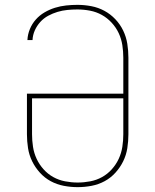

<svg xmlns="http://www.w3.org/2000/svg" viewBox="-20 -763 640 791"><path d="M300 8Q271 8 242.5 2.5Q214 -3 189 -16.5Q164 -30 144.5 -51.5Q125 -73 112.5 -98.5Q100 -124 95.5 -152.5Q91 -181 91 -210V-377H488V-525Q488 -551 484 -577Q480 -603 469 -626.5Q458 -650 440 -669.5Q422 -689 399.5 -701.5Q377 -714 351 -719Q325 -724 299 -724Q278 -724 257.5 -722Q237 -720 217 -714Q197 -708 178.5 -698Q160 -688 146 -672.5Q132 -657 123.5 -638Q115 -619 114 -598H93Q94 -621 103 -643Q112 -665 127.5 -682.5Q143 -700 163.5 -712Q184 -724 206.5 -731Q229 -738 252.5 -740.5Q276 -743 299 -743Q328 -743 356.5 -737.5Q385 -732 410 -718.5Q435 -705 455 -684Q475 -663 487.5 -637Q500 -611 504.5 -582.5Q509 -554 509 -525V-210Q509 -181 504.5 -152.5Q500 -124 487.5 -98.5Q475 -73 455.5 -51.5Q436 -30 411 -16.5Q386 -3 357.5 2.5Q329 8 300 8ZM300 -11Q326 -11 352 -16Q378 -21 400.5 -33.5Q423 -46 440.5 -65.5Q458 -85 469 -108.5Q480 -132 484 -158Q488 -184 488 -210V-358H112V-210Q112 -184 116 -158Q120 -132 131 -108.5Q142 -85 159.5 -65.5Q177 -46 199.5 -33.5Q222 -21 248 -16Q274 -11 300 -11Z"/></svg>

Font: Iosevka Curly Thin Extended
Style: Regular
Weight: 100
Width: 7
Monospace: yes
Designer: Belleve Invis
Foundry: Belleve Invis
Version: Version 11.1.0; ttfautohint (v1.8.3)